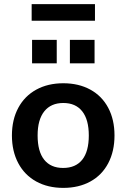

<svg xmlns="http://www.w3.org/2000/svg" viewBox="-20 -906 615 934"><path d="M38 -247Q38 -324 69 -381.5Q100 -439 156.5 -470Q213 -501 288 -501Q363 -501 419.5 -470Q476 -439 506.5 -381.5Q537 -324 537 -247Q537 -170 506.5 -112Q476 -54 419.5 -23Q363 8 288 8Q213 8 156.5 -23Q100 -54 69 -112Q38 -170 38 -247ZM412 -247Q412 -324 380 -364.5Q348 -405 288 -405Q228 -405 195.5 -364.5Q163 -324 163 -247Q163 -169 195 -129Q227 -89 287 -89Q348 -89 380 -129Q412 -169 412 -247ZM136 -712H256V-598H136ZM320 -712H440V-598H320ZM134 -805V-886H442V-805Z"/></svg>

Font: wassup Sans
Style: Bold
Weight: 700
Version: Version 2.001